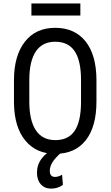

<svg xmlns="http://www.w3.org/2000/svg" viewBox="-20 -882 641 1113"><path d="M539.1 -293V-422.4C538.1 -518.1 516.7 -591.7 474.9 -643.3C433 -694.9 374.7 -720.7 299.8 -720.7C224.6 -720.7 166 -693.8 124 -639.9C82 -586 61 -511.6 61 -416.5V-282.7C62.7 -189.6 84.7 -117.6 127.2 -66.7C169.7 -15.7 227.5 9.8 300.8 9.8C377 9.8 435.7 -16.4 477.1 -68.8C518.4 -121.3 539.1 -196 539.1 -293ZM449.7 -417.5V-284.2C448.7 -211.6 436.2 -157.7 412.1 -122.6C388 -87.4 350.9 -69.8 300.8 -69.8C250.7 -69.8 213 -88.9 187.7 -127C162.5 -165 149.9 -220.4 149.9 -293V-420.4C150.2 -492.7 163 -547.4 188.2 -584.5C213.5 -621.6 250.7 -640.1 299.8 -640.1C350.6 -640.1 388.3 -621.8 412.8 -585.2C437.4 -548.6 449.7 -492.7 449.7 -417.5ZM337.4 0 304.2 -27.3C231 9.4 194.3 58.1 194.3 118.7C194.3 147 201.7 169.5 216.6 186.3C231.4 203 251.3 211.4 276.4 211.4C301.8 211.4 324.5 204.3 344.7 189.9L339.8 130.9C325.2 139.3 311.7 143.6 299.3 143.6C278.8 143.6 268.6 131.8 268.6 108.4C268.6 92.4 273.6 76.1 283.7 59.3C293.8 42.6 311.7 22.8 337.4 0ZM445.8 -792V-861.8H162.1V-792Z"/></svg>

Font: Roboto Condensed
Style: Regular
Weight: 400
Designer: Google
Version: Version 2.134; 2016